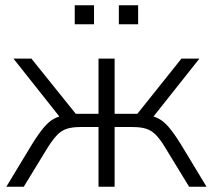

<svg xmlns="http://www.w3.org/2000/svg" viewBox="-20 -707 806 727"><path d="M4 0 102 -162Q127 -202 146.5 -225Q166 -248 186.5 -258.5Q207 -269 235 -272L215 -253L31 -485H99L267 -276H353V-485H414V-276H500L667 -485H735L551 -253L531 -272Q559 -269 579.5 -258.5Q600 -248 619.5 -225Q639 -202 664 -162L762 0H696L605 -149Q587 -179 570.5 -196Q554 -213 533.5 -219.5Q513 -226 482 -226H414V0H353V-226H284Q254 -226 233.5 -219.5Q213 -213 196.5 -196Q180 -179 161 -149L70 0ZM430 -615V-687H503V-615ZM263 -615V-687H336V-615Z"/></svg>

Font: Nunito Sans 12pt Light
Style: Regular
Weight: 300
Designer: Vernon Adams
Foundry: Vernon Adams
Version: Version 3.101;gftools[0.9.27]